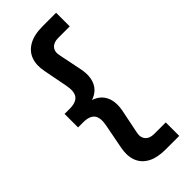

<svg xmlns="http://www.w3.org/2000/svg" viewBox="-273 -794 946 946"><g transform="rotate(-45 200.0 -321.0)"><path d="M257 108Q197 108 160.5 87.5Q124 67 111 30Q98 -7 108 -56L132 -180Q142 -230 125 -252Q108 -274 63 -274H28V-368H63Q108 -368 125 -390Q142 -412 132 -462L108 -586Q98 -635 111 -671.5Q124 -708 160.5 -729Q197 -750 257 -750H351V-655H270Q239 -655 223.5 -637Q208 -619 216 -586L239 -473Q252 -414 234.5 -375Q217 -336 172 -321Q217 -306 234.5 -267Q252 -228 239 -169L216 -56Q208 -23 223.5 -4.5Q239 14 270 14H351V108Z"/></g></svg>

Font: Instrument Sans SemiCondensed SemiBold
Style: Regular
Weight: 600
Width: 4
Designer: Rodrigo Fuenzalida
Foundry: fragTYPE
Version: Version 1.000;gftools[0.9.28]